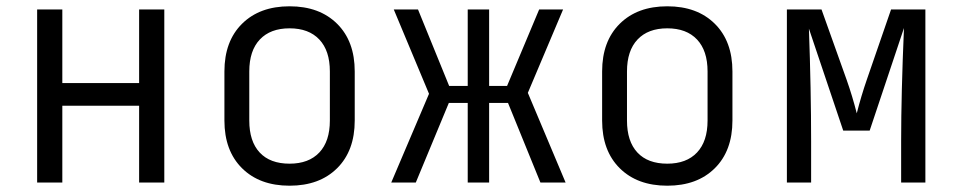

<svg xmlns="http://www.w3.org/2000/svg" viewBox="-20 -580 3040 610"><path d="M178 0H98V-550H178V-316H422V-550H502V0H422V-244H178Z M693 -197V-353Q693 -449 749 -504.5Q805 -560 900 -560Q995 -560 1051 -504.5Q1107 -449 1107 -353V-197Q1107 -101 1051 -45.5Q995 10 900 10Q805 10 749 -45.5Q693 -101 693 -197ZM1028 -197V-353Q1028 -419 994.5 -454.5Q961 -490 900 -490Q839 -490 805.5 -454.5Q772 -419 772 -353V-197Q772 -131 805 -95.5Q838 -60 900 -60Q961 -60 994.5 -95.5Q1028 -131 1028 -197Z M1301 0H1223L1343 -282L1231 -550H1308L1407 -307H1466V-550H1534V-307H1591L1693 -550H1769L1657 -285L1777 0H1697L1594 -253H1534V0H1466V-253H1406Z M1893 -197V-353Q1893 -449 1949 -504.5Q2005 -560 2100 -560Q2195 -560 2251 -504.5Q2307 -449 2307 -353V-197Q2307 -101 2251 -45.5Q2195 10 2100 10Q2005 10 1949 -45.5Q1893 -101 1893 -197ZM2228 -197V-353Q2228 -419 2194.5 -454.5Q2161 -490 2100 -490Q2039 -490 2005.5 -454.5Q1972 -419 1972 -353V-197Q1972 -131 2005 -95.5Q2038 -60 2100 -60Q2161 -60 2194.5 -95.5Q2228 -131 2228 -197Z M2480 0V-550H2590L2670 -326Q2688 -275 2702 -220Q2716 -275 2734 -327L2811 -550H2920V0H2843V-132Q2843 -281 2852 -491L2743 -165H2659L2550 -489Q2557 -293 2557 -132V0Z"/></svg>

Font: JetBrains Mono Semi Light
Style: Regular
Weight: 350
Monospace: yes
Designer: Philipp Nurullin, Konstantin Bulenkov
Foundry: JetBrains
Version: 2.002